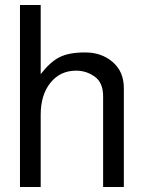

<svg xmlns="http://www.w3.org/2000/svg" viewBox="-20 -749 576 769"><path d="M393 -363Q393 -418 359.5 -442Q326 -466 285 -466Q221 -466 182 -417.5Q143 -369 143 -289V0H60V-729H143V-452Q180 -500 217.5 -519.5Q255 -539 321 -539Q387 -539 431.5 -500.5Q476 -462 476 -396V0H393Z"/></svg>

Font: Autonym
Style: Regular
Weight: 500
Version: Version 1.0.20131126